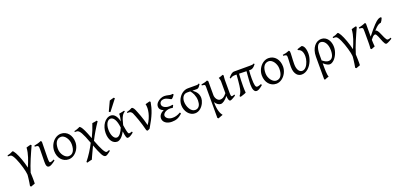

<svg xmlns="http://www.w3.org/2000/svg" viewBox="17 -1984 7185 3461"><g transform="rotate(-20 3609.5 -253.5)"><path d="M465.8 -453.6Q441.9 -401.4 416.3 -344.5Q390.6 -287.6 366 -228.5Q341.3 -169.4 319.1 -109.6Q296.9 -49.8 279.8 7.3Q280.8 25.4 281.7 52.7Q282.7 80.1 283.4 109.9Q284.2 139.6 283.9 167.7Q283.7 195.8 282.7 215.3Q264.6 222.2 242.9 230Q221.2 237.8 205.1 244.1Q201.7 241.2 197.5 238Q193.4 234.9 186.5 230Q192.9 198.2 198 162.8Q203.1 127.4 207 96.7Q210.9 65.9 212.9 43.5Q214.8 21 214.4 14.6Q212.9 -9.3 204.6 -48.3Q196.3 -87.4 183.1 -132.8Q169.9 -178.2 153.6 -224.9Q137.2 -271.5 119.4 -310.3Q101.6 -349.1 84 -375Q66.4 -400.9 51.3 -405.3Q43 -407.7 33.2 -408.4Q23.4 -409.2 15.1 -409.7Q5.4 -410.2 -4.4 -409.7L-4.9 -429.2Q23.4 -434.6 52 -445.3Q80.6 -456.1 103 -468.8Q111.8 -468.8 124.5 -453.4Q137.2 -438 152.1 -411.4Q167 -384.8 182.6 -348.9Q198.2 -313 213.1 -271.7Q228 -230.5 241.2 -186Q254.4 -141.6 264.2 -97.7Q282.7 -141.6 299.8 -183.8Q316.9 -226.1 330.3 -268.6Q343.8 -311 353.3 -355Q362.8 -398.9 365.7 -445.8Q386.2 -452.1 408.9 -458.5Q431.6 -464.8 450.2 -468.8Z M758.3 -53.2Q713.4 -18.1 682.6 -1.7Q651.9 14.6 635.7 14.6Q618.7 14.6 607.7 7.8Q596.7 1 590.3 -12.9Q584 -26.9 581.5 -48.3Q579.1 -69.8 579.6 -99.1L583.5 -326.7Q584 -352.1 582.5 -368.2Q581.1 -384.3 574 -393.6Q566.9 -402.8 551.8 -406.2Q536.6 -409.7 509.8 -409.7V-429.2Q541.5 -434.6 577.6 -444.6Q613.8 -454.6 646 -468.8L661.6 -449.2L656.7 -147.9Q656.2 -114.3 657.7 -94.7Q659.2 -75.2 662.1 -65.2Q665 -55.2 669.2 -52.7Q673.3 -50.3 678.7 -50.3Q686 -50.3 704.3 -54.9Q722.7 -59.6 753.4 -75.2Z M1151.4 -222.2Q1151.4 -260.7 1139.4 -295.7Q1127.4 -330.6 1108.2 -357.2Q1088.9 -383.8 1064.5 -399.4Q1040 -415 1015.1 -415Q981.4 -415 957.3 -400.9Q933.1 -386.7 917.7 -362.1Q902.3 -337.4 895 -303.7Q887.7 -270 887.7 -231Q887.7 -192.4 900.1 -157.5Q912.6 -122.6 932.9 -96.2Q953.1 -69.8 978.3 -54.4Q1003.4 -39.1 1028.8 -39.1Q1059.6 -39.1 1082.8 -52Q1106 -64.9 1121.1 -88.9Q1136.2 -112.8 1143.8 -146.5Q1151.4 -180.2 1151.4 -222.2ZM1227.1 -236.8Q1227.1 -204.1 1219 -172.9Q1210.9 -141.6 1196.5 -113.8Q1182.1 -85.9 1161.9 -62.3Q1141.6 -38.6 1117.7 -21.5Q1093.8 -4.4 1066.4 5.1Q1039.1 14.6 1010.3 14.6Q966.3 14.6 929.7 -2.9Q893.1 -20.5 866.9 -51.3Q840.8 -82 826.4 -124.5Q812 -167 812 -216.8Q812 -249 819.8 -280.3Q827.6 -311.5 842 -339.6Q856.4 -367.7 876.2 -391.4Q896 -415 920.2 -432.1Q944.3 -449.2 971.9 -459Q999.5 -468.8 1029.3 -468.8Q1073.7 -468.8 1110.4 -451.2Q1147 -433.6 1172.9 -402.6Q1198.7 -371.6 1212.9 -329.1Q1227.1 -286.6 1227.1 -236.8Z M1754.9 126Q1731.9 144 1716.1 155.5Q1700.2 167 1689 173.6Q1677.7 180.2 1669.7 182.9Q1661.6 185.5 1654.8 185.5Q1637.2 185.5 1621.3 171.1Q1605.5 156.7 1588.1 125.7Q1570.8 94.7 1550.5 46.1Q1530.3 -2.4 1504.4 -70.8Q1493.2 -46.4 1479.2 -16.8Q1465.3 12.7 1450.7 43.7Q1436 74.7 1421.9 105.5Q1407.7 136.2 1396 163.1Q1386.2 164.1 1374.3 166.7Q1362.3 169.4 1349.9 172.6Q1337.4 175.8 1325.4 179.2Q1313.5 182.6 1304.7 185.5L1290.5 168.9Q1348.6 96.2 1396.2 20.8Q1443.8 -54.7 1481.9 -130.9Q1454.1 -207 1432.1 -258.3Q1410.2 -309.6 1392.1 -341.3Q1374 -373 1358.6 -387.9Q1343.3 -402.8 1328.6 -407.2Q1322.8 -408.7 1314.5 -409.4Q1306.2 -410.2 1297.9 -410.2Q1288.6 -410.2 1278.3 -409.7V-429.2Q1295.9 -432.6 1309.6 -436.8Q1323.2 -440.9 1335.9 -445.6Q1348.6 -450.2 1361.3 -456.1Q1374 -461.9 1390.1 -468.8Q1396 -464.8 1402.6 -459.7Q1409.2 -454.6 1417.2 -444.3Q1425.3 -434.1 1435.8 -416.5Q1446.3 -398.9 1459.7 -370.6Q1473.1 -342.3 1490 -301Q1506.8 -259.8 1528.3 -201.7Q1559.6 -265.6 1585.7 -330.6Q1611.8 -395.5 1630.4 -453.6Q1639.6 -454.6 1651.1 -456.3Q1662.6 -458 1674.6 -459.7Q1686.5 -461.4 1698 -463.9Q1709.5 -466.3 1718.3 -468.8L1731.9 -452.6Q1680.2 -377.4 1635.3 -301.8Q1590.3 -226.1 1549.3 -144Q1573.2 -79.6 1594.7 -30Q1616.2 19.5 1634.5 53.2Q1652.8 86.9 1667.7 104.2Q1682.6 121.6 1693.8 121.6Q1697.8 121.6 1702.4 121.1Q1707 120.6 1713.6 118.7Q1720.2 116.7 1729 113.3Q1737.8 109.9 1750 104Z M1959 -57.6Q1978 -57.6 1996.1 -70.3Q2014.2 -83 2030.3 -103.8Q2046.4 -124.5 2060.1 -150.6Q2073.7 -176.8 2084.5 -203.1Q2071.3 -313.5 2039.3 -365.5Q2007.3 -417.5 1963.9 -417.5Q1945.3 -417.5 1927.2 -406.7Q1909.2 -396 1894.8 -374Q1880.4 -352.1 1871.3 -318.8Q1862.3 -285.6 1862.3 -240.7Q1862.3 -206.1 1868.9 -173.1Q1875.5 -140.1 1887.9 -114.5Q1900.4 -88.9 1918.2 -73.2Q1936 -57.6 1959 -57.6ZM2253.4 -451.2Q2234.9 -440.4 2219.7 -425.3Q2204.6 -410.2 2191.2 -384.8Q2177.7 -359.4 2165.3 -321.8Q2152.8 -284.2 2140.1 -228.5Q2146.5 -187.5 2151.6 -158.7Q2156.7 -129.9 2161.4 -110.6Q2166 -91.3 2170.2 -79.8Q2174.3 -68.4 2178.2 -62.7Q2182.1 -57.1 2186 -55.4Q2189.9 -53.7 2193.8 -53.7Q2201.7 -53.7 2217 -56.9Q2232.4 -60.1 2250 -66.9Q2251 -62.5 2252.4 -57.6Q2253.9 -52.7 2255.9 -44.9Q2222.2 -16.1 2193.8 -0.7Q2165.5 14.6 2145 14.6Q2134.8 14.6 2127.4 7.3Q2120.1 0 2114.3 -16.6Q2108.4 -33.2 2103.5 -60.3Q2098.6 -87.4 2093.8 -127Q2056.6 -54.2 2015.9 -19.8Q1975.1 14.6 1940.9 14.6Q1911.6 14.6 1885 1Q1858.4 -12.7 1838.1 -39.8Q1817.9 -66.9 1805.9 -107.4Q1793.9 -147.9 1793.9 -201.2Q1793.9 -253.9 1808.8 -302.5Q1823.7 -351.1 1849.9 -387.9Q1876 -424.8 1911.6 -446.8Q1947.3 -468.8 1989.3 -468.8Q2033.7 -468.8 2069.6 -428.2Q2105.5 -387.7 2124 -307.1Q2133.3 -346.2 2138.9 -382.6Q2144.5 -418.9 2142.6 -447.3Q2153.3 -449.2 2166 -451.7Q2178.7 -454.1 2192.4 -456.8Q2206.1 -459.5 2219.2 -462.4Q2232.4 -465.3 2244.1 -468.8Q2248 -463.4 2249.5 -459Q2251 -454.6 2253.4 -451.2ZM2005.4 -529.3Q2001.5 -530.3 1998.5 -531.5Q1995.6 -532.7 1992.7 -534.7Q1989.7 -536.6 1986.8 -539.1Q1983.9 -541.5 1979.5 -545.4L2065.4 -728.5Q2073.2 -731.4 2084 -734.6Q2094.7 -737.8 2106.4 -741.2Q2118.2 -744.6 2129.6 -747.3Q2141.1 -750 2150.4 -752.4L2165.5 -735.4Z M2749 -453.6Q2740.2 -403.8 2727.8 -356.4Q2715.3 -309.1 2694.8 -256.8Q2674.3 -204.6 2643.1 -143.8Q2611.8 -83 2565.9 -5.9Q2558.1 -1.5 2544.2 4.6Q2530.3 10.7 2521 15.1L2501.5 0Q2486.8 -60.5 2469.7 -116.5Q2452.6 -172.4 2436.3 -219.5Q2419.9 -266.6 2405.3 -303.2Q2390.6 -339.8 2380.9 -362.8Q2373.5 -379.9 2362.3 -390.1Q2351.1 -400.4 2342.3 -404.3Q2336.9 -406.7 2327.1 -408Q2317.4 -409.2 2308.1 -409.7Q2296.9 -410.2 2285.2 -409.7V-428.2Q2315.9 -435.1 2341.8 -446Q2367.7 -457 2389.2 -468.8Q2400.4 -468.8 2415 -454.8Q2429.7 -440.9 2445.3 -405.8Q2453.1 -386.7 2466.8 -353.3Q2480.5 -319.8 2496.1 -276.6Q2511.7 -233.4 2527.3 -182.9Q2543 -132.3 2555.2 -79.1Q2588.9 -126.5 2611.1 -177.5Q2633.3 -228.5 2644.8 -277.3Q2656.2 -326.2 2657 -369.6Q2657.7 -413.1 2648.9 -445.8Q2671.4 -452.6 2692.6 -458.3Q2713.9 -463.9 2733.4 -468.8Q2737.3 -466.3 2741.9 -461.2Q2746.6 -456.1 2749 -453.6Z M3184.6 -439Q3175.3 -422.9 3165.3 -410.2Q3155.3 -397.5 3146.5 -388.7Q3137.7 -379.9 3130.9 -375.5Q3124 -371.1 3120.6 -371.1Q3115.2 -371.1 3102.1 -378.7Q3088.9 -386.2 3071.3 -395.5Q3053.7 -404.8 3033 -412.4Q3012.2 -419.9 2992.7 -419.9Q2949.7 -419.9 2927.5 -399.4Q2905.3 -378.9 2905.3 -347.2Q2905.3 -332 2913.6 -317.1Q2921.9 -302.2 2938.7 -290.3Q2955.6 -278.3 2980.7 -270.8Q3005.9 -263.2 3040 -263.2Q3053.2 -263.2 3069.8 -265.1Q3086.4 -267.1 3101.1 -270.5L3110.8 -260.3L3085.9 -214.8Q3071.8 -218.8 3061 -220.5Q3050.3 -222.2 3038.6 -222.2Q3003.4 -222.2 2977.1 -213.4Q2950.7 -204.6 2933.1 -191.4Q2915.5 -178.2 2906.7 -163.1Q2897.9 -147.9 2897.9 -135.3Q2897.9 -118.2 2907.5 -102.8Q2917 -87.4 2934.1 -75.2Q2951.2 -63 2974.6 -55.9Q2998 -48.8 3025.9 -48.8Q3043 -48.8 3060.3 -50.8Q3077.6 -52.7 3096.2 -57.9Q3114.7 -63 3135.5 -71.8Q3156.2 -80.6 3179.7 -93.8L3190.9 -67.9Q3166 -45.9 3143.6 -30.3Q3121.1 -14.6 3097.2 -4.6Q3073.2 5.4 3046.9 10Q3020.5 14.6 2988.3 14.6Q2951.2 14.6 2920.7 5.4Q2890.1 -3.9 2868.2 -20.5Q2846.2 -37.1 2834.2 -59.8Q2822.3 -82.5 2822.3 -109.4Q2822.3 -130.4 2829.6 -149.2Q2836.9 -168 2850.1 -183.8Q2863.3 -199.7 2881.1 -212.2Q2898.9 -224.6 2919.4 -233.4Q2882.8 -247.1 2862.3 -270.8Q2841.8 -294.4 2841.8 -330.6Q2841.8 -351.1 2850.1 -369.4Q2858.4 -387.7 2872.1 -403.1Q2885.7 -418.5 2903.3 -430.7Q2920.9 -442.9 2939.9 -451.4Q2959 -460 2977.8 -464.4Q2996.6 -468.8 3012.7 -468.8Q3034.2 -468.8 3051.8 -465.8Q3069.3 -462.9 3084.7 -459.2Q3100.1 -455.6 3113.5 -452.6Q3127 -449.7 3140.6 -449.7Q3142.1 -449.7 3146 -450.4Q3149.9 -451.2 3154.5 -451.9Q3159.2 -452.6 3163.3 -453.4Q3167.5 -454.1 3168.9 -454.1Q3174.3 -451.7 3177.5 -447.8Q3180.7 -443.8 3184.6 -439Z M3560.1 -185.5Q3560.1 -219.7 3553 -250.5Q3545.9 -281.2 3534.9 -306.9Q3523.9 -332.5 3510.3 -353Q3496.6 -373.5 3483.9 -387.2Q3464.4 -387.7 3448.7 -387.9Q3433.1 -388.2 3424.8 -388.2Q3397 -388.2 3376.5 -376.7Q3356 -365.2 3342.8 -345.9Q3329.6 -326.7 3323 -301.8Q3316.4 -276.9 3316.4 -250Q3316.4 -213.9 3326.7 -177Q3336.9 -140.1 3355.2 -109.9Q3373.5 -79.6 3399.2 -60.5Q3424.8 -41.5 3455.6 -41.5Q3486.8 -41.5 3507.1 -54.7Q3527.3 -67.9 3539.1 -88.6Q3550.8 -109.4 3555.4 -135Q3560.1 -160.6 3560.1 -185.5ZM3687.5 -454.6Q3672.9 -431.2 3662.4 -417.5Q3651.9 -403.8 3642.8 -396.5Q3633.8 -389.2 3624.5 -387.2Q3615.2 -385.3 3602.5 -385.3Q3586.9 -385.3 3565.7 -385.5Q3544.4 -385.7 3521.5 -386.2L3528.8 -383.3Q3583 -344.2 3607.2 -302.5Q3631.3 -260.7 3631.3 -207Q3631.3 -187.5 3625.5 -163.6Q3619.6 -139.6 3608.2 -115Q3596.7 -90.3 3579.8 -67.1Q3563 -43.9 3541 -25.6Q3519 -7.3 3492.2 3.7Q3465.3 14.6 3433.6 14.6Q3393.6 14.6 3359.6 -3.7Q3325.7 -22 3300.8 -53Q3275.9 -84 3262 -124.5Q3248 -165 3248 -209.5Q3248 -239.3 3255.4 -269Q3262.7 -298.8 3276.6 -325.9Q3290.5 -353 3309.8 -376.5Q3329.1 -399.9 3353.3 -417.2Q3377.4 -434.6 3405.3 -444.3Q3433.1 -454.1 3463.9 -454.1H3613.3Q3627.9 -454.1 3636.7 -454.3Q3645.5 -454.6 3651.6 -456.1Q3657.7 -457.5 3662.8 -460.4Q3668 -463.4 3675.3 -468.8Z M4217.3 -40Q4202.6 -30.8 4187 -21.2Q4171.4 -11.7 4156.7 -3.7Q4142.1 4.4 4129.6 9.5Q4117.2 14.6 4108.9 14.6Q4098.6 14.6 4091.3 6.3Q4084 -2 4079.1 -15.9Q4074.2 -29.8 4071.5 -48.3Q4068.8 -66.9 4068.4 -87.9Q4028.8 -36.6 3991.9 -11Q3955.1 14.6 3926.8 14.6Q3897.9 14.6 3870.1 -4.9Q3842.3 -24.4 3820.8 -59.6V-56.6Q3820.3 -2.4 3825.9 40.3Q3831.5 83 3841.1 115.5Q3850.6 147.9 3863 171.4Q3875.5 194.8 3888.2 210Q3880.9 212.4 3868.4 216.8Q3856 221.2 3842.5 226.3Q3829.1 231.4 3817.1 236.3Q3805.2 241.2 3799.3 244.1L3780.3 230V-356.9Q3780.3 -376 3779.1 -386.7Q3777.8 -397.5 3771.7 -403.3Q3765.6 -409.2 3752.9 -411.9Q3740.2 -414.6 3717.3 -417V-436.5Q3736.3 -439.9 3752.2 -442.9Q3768.1 -445.8 3782.2 -449.5Q3796.4 -453.1 3809.3 -457.5Q3822.3 -461.9 3835 -468.8L3836.9 -466.3Q3839.4 -463.9 3842.3 -460.7Q3845.2 -457.5 3848.4 -453.9Q3851.6 -450.2 3853.5 -447.8V-178.7Q3853.5 -161.6 3859.9 -141.6Q3866.2 -121.6 3877.7 -104.2Q3889.2 -86.9 3905.8 -75.2Q3922.4 -63.5 3942.9 -63.5Q3956.1 -63.5 3970 -65.9Q3983.9 -68.4 3999.3 -76.4Q4014.6 -84.5 4031.7 -99.6Q4048.8 -114.7 4068.4 -140.1V-365.2Q4068.4 -373 4066.7 -384Q4064.9 -395 4062.3 -405.8Q4059.6 -416.5 4056.4 -425.8Q4053.2 -435.1 4049.8 -439.5Q4071.3 -445.3 4093.5 -452.9Q4115.7 -460.4 4135.7 -468.8L4149.4 -449.7Q4147.5 -437 4145 -419.2Q4142.6 -401.4 4141.6 -370.6V-130.9Q4141.6 -85.4 4146 -67.1Q4150.4 -48.8 4160.6 -48.8Q4171.4 -48.8 4183.8 -52.5Q4196.3 -56.2 4212.4 -62.5Z M4737.8 -53.7Q4712.9 -32.7 4694.3 -19.3Q4675.8 -5.9 4661.4 1.7Q4647 9.3 4635.5 12.2Q4624 15.1 4613.3 15.1Q4596.2 15.1 4583.5 4.9Q4570.8 -5.4 4562.3 -24.2Q4553.7 -43 4549.6 -69.8Q4545.4 -96.7 4545.4 -130.4Q4545.4 -146 4546.4 -168.2Q4547.4 -190.4 4549.3 -221.2Q4551.3 -252 4554.4 -291.7Q4557.6 -331.5 4562 -382.8Q4527.3 -383.3 4493.9 -384.5Q4460.4 -385.7 4420.4 -386.7Q4416 -331.1 4413.6 -270Q4411.1 -209 4411.1 -146.5Q4411.1 -111.3 4412.4 -81.3Q4413.6 -51.3 4416 -24.4Q4409.2 -20 4395.3 -14.4Q4381.3 -8.8 4364.7 -3.2Q4348.1 2.4 4331.8 7.6Q4315.4 12.7 4304.7 15.6Q4303.2 14.2 4301 11.2Q4298.8 8.3 4296.4 5.4Q4293.9 2 4290.5 -2Q4303.7 -20.5 4313.5 -37.1Q4323.2 -53.7 4330.6 -73.2Q4337.9 -92.8 4343.3 -118.4Q4348.6 -144 4353.5 -180.4Q4358.4 -216.8 4362.8 -267.3Q4367.2 -317.9 4372.6 -387.2H4347.7Q4332 -387.2 4319.8 -386Q4307.6 -384.8 4296.1 -381.6Q4284.7 -378.4 4273.2 -372.3Q4261.7 -366.2 4248 -356.4L4236.8 -374Q4251 -391.1 4264.6 -405.8Q4278.3 -420.4 4292.2 -431.2Q4306.2 -441.9 4320.3 -448Q4334.5 -454.1 4350.1 -454.1H4659.2Q4679.7 -454.1 4697.3 -456.1Q4714.8 -458 4730 -468.8L4743.7 -454.6Q4718.3 -419.4 4692.6 -400.6Q4667 -381.8 4643.6 -381.8H4611.8Q4607.9 -342.3 4606.4 -301.8Q4605 -261.2 4605 -223.1Q4605 -178.7 4607.4 -147Q4609.9 -115.2 4615 -94.7Q4620.1 -74.2 4628.4 -64.7Q4636.7 -55.2 4647.9 -55.2Q4655.3 -55.2 4662.4 -55.9Q4669.4 -56.6 4678.2 -58.8Q4687 -61 4698.7 -64.9Q4710.4 -68.8 4727.1 -75.2Z M5134.3 -222.2Q5134.3 -260.7 5122.3 -295.7Q5110.4 -330.6 5091.1 -357.2Q5071.8 -383.8 5047.4 -399.4Q5022.9 -415 4998 -415Q4964.4 -415 4940.2 -400.9Q4916 -386.7 4900.6 -362.1Q4885.3 -337.4 4877.9 -303.7Q4870.6 -270 4870.6 -231Q4870.6 -192.4 4883.1 -157.5Q4895.5 -122.6 4915.8 -96.2Q4936 -69.8 4961.2 -54.4Q4986.3 -39.1 5011.7 -39.1Q5042.5 -39.1 5065.7 -52Q5088.9 -64.9 5104 -88.9Q5119.1 -112.8 5126.7 -146.5Q5134.3 -180.2 5134.3 -222.2ZM5210 -236.8Q5210 -204.1 5201.9 -172.9Q5193.8 -141.6 5179.4 -113.8Q5165 -85.9 5144.8 -62.3Q5124.5 -38.6 5100.6 -21.5Q5076.7 -4.4 5049.3 5.1Q5022 14.6 4993.2 14.6Q4949.2 14.6 4912.6 -2.9Q4876 -20.5 4849.9 -51.3Q4823.7 -82 4809.3 -124.5Q4794.9 -167 4794.9 -216.8Q4794.9 -249 4802.7 -280.3Q4810.5 -311.5 4825 -339.6Q4839.4 -367.7 4859.1 -391.4Q4878.9 -415 4903.1 -432.1Q4927.2 -449.2 4954.8 -459Q4982.4 -468.8 5012.2 -468.8Q5056.6 -468.8 5093.3 -451.2Q5129.9 -433.6 5155.8 -402.6Q5181.6 -371.6 5195.8 -329.1Q5210 -286.6 5210 -236.8Z M5719.7 -296.4Q5719.2 -262.2 5711.2 -225.8Q5703.1 -189.5 5688.2 -155Q5673.3 -120.6 5652.1 -89.6Q5630.9 -58.6 5604.2 -35.4Q5577.6 -12.2 5546.1 1.5Q5514.6 15.1 5479.5 15.1Q5456.1 15.1 5431.2 5.4Q5406.2 -4.4 5386.2 -27.3Q5366.2 -50.3 5353.3 -87.6Q5340.3 -125 5340.3 -180.2Q5340.3 -206.1 5341.3 -228.3Q5342.3 -250.5 5343.5 -272.5Q5344.7 -294.4 5345.7 -317.4Q5346.7 -340.3 5346.7 -367.2Q5346.7 -380.4 5344.7 -389.4Q5342.8 -398.4 5335.7 -404.3Q5328.6 -410.2 5315.2 -413.1Q5301.8 -416 5278.3 -417V-436.5Q5312 -439.5 5342.3 -447Q5372.6 -454.6 5405.8 -468.8L5419.9 -449.7Q5422.9 -437 5422.1 -413.1Q5421.4 -389.2 5419.7 -357.2Q5418 -325.2 5415.8 -287.1Q5413.6 -249 5413.6 -209Q5413.6 -165.5 5421.6 -134.5Q5429.7 -103.5 5443.1 -83.5Q5456.5 -63.5 5473.9 -54Q5491.2 -44.4 5510.3 -44.4Q5532.2 -44.4 5551.3 -55.4Q5570.3 -66.4 5585.9 -84.5Q5601.6 -102.5 5613.5 -125.7Q5625.5 -148.9 5633.8 -174.1Q5642.1 -199.2 5646.5 -224.1Q5650.9 -249 5650.9 -270Q5651.4 -299.8 5646.2 -325.2Q5641.1 -350.6 5630.9 -370.1Q5620.6 -389.6 5604.5 -402.6Q5588.4 -415.5 5566.9 -420.4L5558.1 -439Q5567.4 -442.9 5579.3 -447.3Q5591.3 -451.7 5604.2 -455.6Q5617.2 -459.5 5629.4 -462.9Q5641.6 -466.3 5650.9 -468.8Q5666.5 -463.9 5679.2 -450Q5691.9 -436 5700.9 -414.1Q5710 -392.1 5714.8 -362.5Q5719.7 -333 5719.7 -296.4Z M5900.9 -101.6Q5922.4 -85.9 5938.2 -75.7Q5954.1 -65.4 5967.3 -59.6Q5980.5 -53.7 5991.9 -51.3Q6003.4 -48.8 6016.1 -48.8Q6066.9 -48.8 6093.8 -92.3Q6120.6 -135.7 6120.6 -217.3Q6120.6 -264.2 6110.6 -301.3Q6100.6 -338.4 6083.5 -364.3Q6066.4 -390.1 6043.7 -403.8Q6021 -417.5 5995.6 -417.5Q5977.5 -417.5 5960.4 -406.5Q5943.4 -395.5 5930.2 -370.4Q5917 -345.2 5908.9 -304.2Q5900.9 -263.2 5900.9 -203.1ZM6193.8 -255.4Q6193.8 -220.2 6186.3 -186.8Q6178.7 -153.3 6165.5 -123.3Q6152.3 -93.3 6135 -67.9Q6117.7 -42.5 6097.9 -24.2Q6078.1 -5.9 6057.4 4.4Q6036.6 14.6 6017.1 14.6Q6008.3 14.6 5997.3 12.2Q5986.3 9.8 5972.2 2.9Q5958 -3.9 5940.4 -15.9Q5922.9 -27.8 5900.9 -47.4V-34.7Q5900.9 2.4 5901.4 41Q5901.9 79.6 5903.6 113.8Q5905.3 147.9 5909.4 174.6Q5913.6 201.2 5920.9 214.4Q5898.4 221.7 5880.1 228.5Q5861.8 235.4 5841.3 244.1Q5835.9 241.7 5833.7 239.3Q5831.5 236.8 5827.6 232.4V-197.8Q5827.6 -263.7 5844 -314.2Q5860.4 -364.7 5887.7 -399.2Q5915 -433.6 5950.2 -451.2Q5985.4 -468.8 6022.9 -468.8Q6064.9 -468.8 6096.9 -450.7Q6128.9 -432.6 6150.4 -402.8Q6171.9 -373 6182.9 -334.5Q6193.8 -295.9 6193.8 -255.4Z M6703.1 -453.6Q6679.2 -401.4 6653.6 -344.5Q6627.9 -287.6 6603.3 -228.5Q6578.6 -169.4 6556.4 -109.6Q6534.2 -49.8 6517.1 7.3Q6518.1 25.4 6519 52.7Q6520 80.1 6520.8 109.9Q6521.5 139.6 6521.2 167.7Q6521 195.8 6520 215.3Q6502 222.2 6480.2 230Q6458.5 237.8 6442.4 244.1Q6439 241.2 6434.8 238Q6430.7 234.9 6423.8 230Q6430.2 198.2 6435.3 162.8Q6440.4 127.4 6444.3 96.7Q6448.2 65.9 6450.2 43.5Q6452.1 21 6451.7 14.6Q6450.2 -9.3 6441.9 -48.3Q6433.6 -87.4 6420.4 -132.8Q6407.2 -178.2 6390.9 -224.9Q6374.5 -271.5 6356.7 -310.3Q6338.9 -349.1 6321.3 -375Q6303.7 -400.9 6288.6 -405.3Q6280.3 -407.7 6270.5 -408.4Q6260.7 -409.2 6252.4 -409.7Q6242.7 -410.2 6232.9 -409.7L6232.4 -429.2Q6260.7 -434.6 6289.3 -445.3Q6317.9 -456.1 6340.3 -468.8Q6349.1 -468.8 6361.8 -453.4Q6374.5 -438 6389.4 -411.4Q6404.3 -384.8 6419.9 -348.9Q6435.5 -313 6450.4 -271.7Q6465.3 -230.5 6478.5 -186Q6491.7 -141.6 6501.5 -97.7Q6520 -141.6 6537.1 -183.8Q6554.2 -226.1 6567.6 -268.6Q6581.1 -311 6590.6 -355Q6600.1 -398.9 6603 -445.8Q6623.5 -452.1 6646.2 -458.5Q6668.9 -464.8 6687.5 -468.8Z M7216.3 -40Q7196.3 -27.3 7178.5 -17.3Q7160.6 -7.3 7145.5 0Q7130.4 7.3 7119.1 11.2Q7107.9 15.1 7101.6 15.1Q7088.4 15.1 7076.4 -1.7Q7064.5 -18.6 7053.2 -43.9Q7042 -69.3 7031.2 -98.9Q7020.5 -128.4 7009.5 -153.8Q6998.5 -179.2 6987.1 -196Q6975.6 -212.9 6962.9 -212.9Q6954.1 -212.9 6942.9 -206.8Q6931.6 -200.7 6919.9 -190.4L6878.9 -142.1Q6878.9 -127.9 6879.6 -109.6Q6880.4 -91.3 6881.3 -72.8Q6882.3 -54.2 6883.8 -38.1Q6885.3 -22 6886.7 -12.2Q6880.4 -9.8 6871.6 -6.3Q6862.8 -2.9 6853.3 0.7Q6843.8 4.4 6834.5 8.3Q6825.2 12.2 6817.9 15.1L6799.3 0Q6800.8 -7.8 6802 -20.8Q6803.2 -33.7 6804 -49.8Q6804.7 -65.9 6805.2 -84.7Q6805.7 -103.5 6805.7 -123V-328.6Q6805.7 -355.5 6804.4 -370.6Q6803.2 -385.7 6796.6 -393.6Q6790 -401.4 6775.4 -404.5Q6760.7 -407.7 6733.9 -410.2V-429.7Q6752 -432.6 6770.3 -437Q6788.6 -441.4 6805.7 -447Q6822.8 -452.6 6837.9 -458.3Q6853 -463.9 6865.2 -468.8L6878.9 -452.1V-203.1Q6927.7 -265.6 6965.1 -309.6Q7002.4 -353.5 7030.5 -383.1Q7058.6 -412.6 7079.3 -429.7Q7100.1 -446.8 7116.2 -455.6Q7132.3 -464.4 7145.3 -466.6Q7158.2 -468.8 7170.9 -468.8Q7174.3 -464.4 7176.3 -460.9L7179.7 -455.6Q7180.2 -454.6 7180.7 -454.1Q7170.9 -430.2 7159.4 -408.9Q7147.9 -387.7 7136.7 -376Q7120.6 -373.5 7106.9 -369.1Q7093.3 -364.7 7077.4 -354Q7061.5 -343.3 7041.5 -324.5Q7021.5 -305.7 6993.2 -274.4H6997.6Q7013.2 -274.4 7027.1 -257.6Q7041 -240.7 7053.7 -215.8Q7066.4 -190.9 7078.6 -161.4Q7090.8 -131.8 7102.8 -106.9Q7114.7 -82 7126.7 -65.2Q7138.7 -48.3 7151.4 -48.3Q7159.7 -48.3 7166.5 -49.1Q7173.3 -49.8 7180.2 -51.5Q7187 -53.2 7194.3 -55.9Q7201.7 -58.6 7211.4 -62Z"/></g></svg>

Font: Gentium Unicode
Style: Regular
Weight: 400
Version: Version 1.009